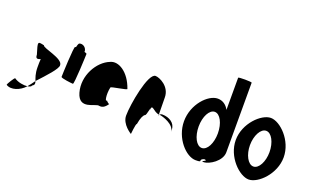

<svg xmlns="http://www.w3.org/2000/svg" viewBox="-87 -1218 2666 1653"><g transform="rotate(20 1246.0 -391.0)"><path d="M14 -46C61 -14 141 -43 186 -95C156 -91 100 -98 64 -124C56 -124 14 -56 14 -46ZM170 -378C170 -340 190 -344 214 -354C212 -333 212 -306 212 -279C212 -218 228 -184 236 -161C308 -239 393 -329 389 -362C389 -424 200 -450 200 -475C135 -490 136 -490 170 -378ZM186 -95C206 -98 221 -105 221 -114C245 -128 243 -140 236 -161C219 -137 203 -114 186 -95Z M435 -272C435 -260 534 -249 547 -249C559 -249 569 -518 569 -530C569 -534 560 -538 547 -541C548 -548 547 -556 543 -564C533 -588 505 -602 482 -594C476 -594 469 -578 464 -554H457C444 -554 435 -284 435 -272Z M626 -196C667 -52 791 -160 824 -148C850 -144 873 -152 900 -191C892 -193 870 -212 872 -217C861 -188 845 -257 861 -330C867 -340 1013 -358 1003 -368C956 -506 852 -570 782 -535C675 -493 585 -341 626 -196ZM872 -217C872 -217 872 -218 872 -218C872 -218 872 -217 872 -217ZM901 -192 900 -191C902 -191 902 -191 901 -190Z M1071 -149C1071 -68 1164 -14 1164 -14C1164 -6 1172 -112 1183 -112C1193 -171 1208 -200 1222 -208C1237 -208 1248 -314 1248 -261C1248 -331 1284 -256 1333 -254C1333 -281 1331 -346 1331 -409C1331 -510 1229 -556 1193 -556C1125 -556 1071 -250 1071 -149ZM1333 -254C1334 -246 1333 -242 1334 -241C1334 -237 1333 -246 1339 -254ZM1339 -254C1372 -250 1482 -215 1482 -149V-170C1482 -228 1426 -264 1362 -264C1350 -264 1343 -259 1339 -254Z M1556 -274C1556 -118 1676 8 1764 8C1841 8 1775 -6 1831 -26C1884 -23 1791 0 1834 0C1887 0 1990 -66 1990 -146V-784C1990 -792 1866 -792 1866 -785V-490C1844 -532 1808 -556 1764 -556C1676 -556 1556 -430 1556 -274ZM1690 -274C1690 -366 1730 -440 1778 -440C1827 -440 1866 -366 1866 -274C1866 -184 1828 -109 1778 -109C1728 -109 1690 -184 1690 -274Z M2030 -274C2030 -121 2164 8 2250 8C2336 8 2469 -121 2469 -274C2469 -428 2336 -556 2250 -556C2164 -556 2030 -428 2030 -274ZM2160 -274C2160 -362 2200 -438 2250 -438C2300 -438 2339 -362 2339 -274C2339 -188 2300 -111 2250 -111C2200 -111 2160 -188 2160 -274Z"/></g></svg>

Font: Ampere
Style: SCUltCnd
Weight: 400
Version: Version 1